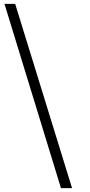

<svg xmlns="http://www.w3.org/2000/svg" viewBox="-20 -792 464 986"><path d="M293 174 3 -772H58L350 174Z"/></svg>

Font: Noto Serif Oriya
Style: Regular
Weight: 400
Designer: David Williams
Foundry: Google LLC, David Williams
Version: Version 1.051; ttfautohint (v1.8.4.7-5d5b)